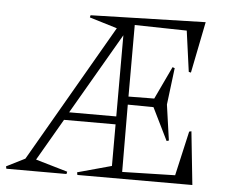

<svg xmlns="http://www.w3.org/2000/svg" viewBox="-68 -666 854 719"><g transform="rotate(5 359.0 -306.0)"><path d="M88.9 -43.9 209 -8.8 207 0H-19L-21 -8.8L48.8 -43.9L347.2 -560.1L243.2 -591.8L245.1 -600.1L676.8 -611.8L638.2 -418.9L629.9 -420.9L608.9 -574.2L413.1 -578.1V-309.1L509.8 -310.1L567.9 -433.1L576.2 -430.2L559.1 -292L578.1 -158.2L569.8 -155.8L509.8 -277.8L413.1 -278.8L414.1 -25.9L612.8 -30.8L650.9 -198.2L659.2 -200.2L680.2 0H248L246.1 -9.8L374 -44.9V-201.2H180.2ZM196.8 -231H374V-536.1Z"/></g></svg>

Font: Halibut Cnd Thin
Style: Regular
Weight: 250
Width: 3
Designer: Matteo Maggi
Foundry: Collletttivo
Version: Version 3.080 | FøM Fix